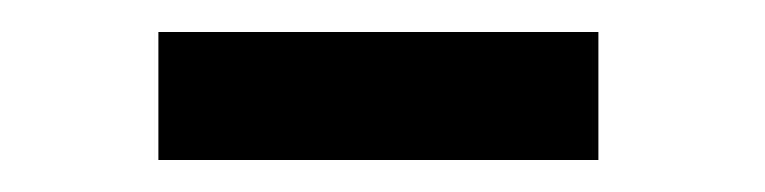

<svg xmlns="http://www.w3.org/2000/svg" viewBox="-20 -725 478 120"><path d="M79 -625V-705H354V-625Z"/></svg>

Font: Piazzolla Thin
Style: Bold
Weight: 700
Version: Version 2.005